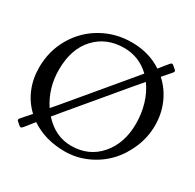

<svg xmlns="http://www.w3.org/2000/svg" viewBox="-162 -903 1121 1105"><g transform="rotate(30 398.5 -350.5)"><path d="M25.9 -326.2Q25.9 -436.5 79.1 -526.9Q132.3 -617.2 221.7 -667.2Q311 -717.3 416.5 -717.3Q532.2 -717.3 618.7 -659.7Q627 -669.9 642.1 -689Q657.2 -708 664.1 -715.8Q670.9 -724.1 675 -726.1Q679.2 -728 686 -723.6L709 -704.1Q714.4 -698.7 713.4 -694.3Q712.4 -689.9 705.1 -681.2Q697.8 -672.4 659.2 -628.4Q712.4 -580.6 741.7 -513.4Q771 -446.3 771 -369.1Q771 -292.5 741.2 -220.9Q711.4 -149.4 661.4 -96.4Q611.3 -43.5 541 -11.7Q470.7 20 394 20Q263.7 20 168.5 -44.4Q159.2 -33.2 143.6 -12.9Q127.9 7.3 120.1 16.1Q113.3 24.4 108.9 26.1Q104.5 27.8 98.1 23.4L75.2 3.9Q69.8 -1.5 70.8 -5.9Q71.8 -10.3 79.1 -19Q92.8 -35.2 129.4 -76.2Q79.6 -122.6 52.7 -186.5Q25.9 -250.5 25.9 -326.2ZM130.9 -371.6Q130.9 -250 195.3 -152.8Q201.2 -159.2 212.9 -173.3Q224.6 -187.5 231.4 -194.8L506.3 -523.4Q533.2 -554.7 567.9 -597.2Q495.1 -667.5 394.5 -667.5Q277.8 -667.5 204.3 -588.4Q130.9 -509.3 130.9 -371.6ZM267.6 -165Q245.6 -138.7 225.6 -114.3Q304.2 -26.4 410.2 -26.4Q526.4 -26.4 598.6 -109.4Q670.9 -192.4 670.9 -323.2Q670.9 -391.1 652.3 -452.4Q633.8 -513.7 599.6 -560.1Q591.3 -550.3 572.5 -528.1Q553.7 -505.9 542.5 -493.2Z"/></g></svg>

Font: Cooper*
Style: Regular
Weight: 400
Designer: Owen Earl
Foundry: indestructible type*
Version: Version 0.001